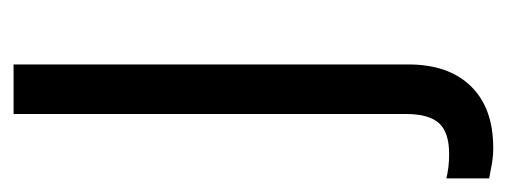

<svg xmlns="http://www.w3.org/2000/svg" viewBox="-272 -276 747 283"><g transform="rotate(-90 101.5 -134.5)"><path d="M25 219Q13 219 1.5 217Q-10 215 -20 213V150Q-11 152 -2.5 153Q6 154 16 154Q48 154 61.5 139Q75 124 75 90V-488H148V94Q148 153 116 186Q84 219 25 219Z"/></g></svg>

Font: Red Hat Text
Style: Regular
Weight: 400
Designer: Pentagram, MCKL
Foundry: MCKL
Version: Version 1.030